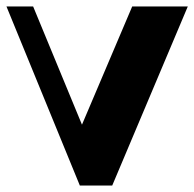

<svg xmlns="http://www.w3.org/2000/svg" viewBox="-20 -574 601 594"><path d="M227 0 0 -554H82.5L246.3 -157.5H220.5L389 -554H561L327.2 0Z"/></svg>

Font: Savate ExtraLight
Style: Regular
Weight: 200
Designer: Max Esnée
Foundry: Plomb Type
Version: Version 2.000